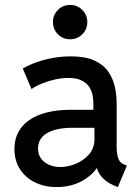

<svg xmlns="http://www.w3.org/2000/svg" viewBox="-20 -758 574 786"><path d="M211.4 7.8Q162.1 7.8 123 -11.5Q84 -30.8 61.5 -65.9Q39.1 -101.1 39.1 -148.4Q39.1 -198.2 66.2 -234.4Q93.3 -270.5 145.5 -289.6Q197.8 -308.6 272.5 -308.6H382.8V-234.9H276.9Q209.5 -234.9 172.6 -213.1Q135.7 -191.4 135.7 -149.9Q135.7 -126 147.9 -109.1Q160.2 -92.3 180.9 -83.3Q201.7 -74.2 227.5 -74.2Q256.3 -74.2 288.6 -86.9Q320.8 -99.6 343.8 -125.2Q366.7 -150.9 366.7 -189V-242.7L362.3 -271.5V-332Q362.3 -346.2 359.6 -364.5Q356.9 -382.8 346.9 -399.7Q336.9 -416.5 315.9 -427.7Q294.9 -439 258.8 -439Q234.9 -439 207.3 -433.1Q179.7 -427.2 154.1 -417Q128.4 -406.7 108.9 -393.6L73.2 -477.5Q97.2 -491.7 129.4 -503.2Q161.6 -514.6 197.8 -521Q233.9 -527.3 270 -527.3Q328.6 -527.3 365.5 -510.7Q402.3 -494.1 422.4 -465.8Q442.4 -437.5 450 -403.3Q457.5 -369.1 457.5 -334V-158.2Q457.5 -126.5 464.4 -108.6Q471.2 -90.8 489.3 -84L499.5 -80.1L462.4 7.8L448.2 2Q416 -11.2 396.5 -33.7Q377 -56.2 376 -78.6L395 -69.3H359.9L383.8 -83Q365.2 -45.9 319.1 -19Q272.9 7.8 211.4 7.8ZM267.1 -597.2Q237.3 -597.2 217 -617.7Q196.8 -638.2 196.8 -667.5Q196.8 -696.8 217 -717.3Q237.3 -737.8 267.1 -737.8Q296.4 -737.8 316.9 -717.3Q337.4 -696.8 337.4 -667.5Q337.4 -638.2 316.9 -617.7Q296.4 -597.2 267.1 -597.2Z"/></svg>

Font: Reddit Sans Medium
Style: Regular
Weight: 500
Designer: Stephen Hutchings
Foundry: Reddit
Version: Version 1.014